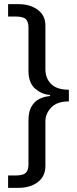

<svg xmlns="http://www.w3.org/2000/svg" viewBox="-20 -743 372 924"><path d="M198.5 -620.5Q198.5 -668.5 161.8 -695.8Q125 -723 69.5 -723H19V-663.5H55Q93 -663.5 105 -650Q117 -636.5 117 -612.5V-399.5Q118 -344 148.2 -317.2Q178.5 -290.5 215.5 -286.5Q221.5 -286 222 -283.5Q222.5 -281 215.5 -280Q191.5 -278 169 -266.8Q146.5 -255.5 132 -231.2Q117.5 -207 117 -166.5V48.5Q117 76 104 88.8Q91 101.5 54.5 101.5H19V161H68Q126.5 161 162.5 133Q198.5 105 198.5 56V-160Q198.5 -195.5 226.2 -225.2Q254 -255 311.5 -255V-311Q253 -311.5 225.8 -339Q198.5 -366.5 198.5 -410.5Z"/></svg>

Font: Public Sans
Style: Regular
Weight: 400
Designer: The Public Sans project authors (U.S. Web Design System). Libre Franklin designed by Pablo Impallari and Rodrigo Fuenzal
Version: Version 1.008; ttfautohint (v1.8.1) -l 8 -r 50 -G 200 -x 14 